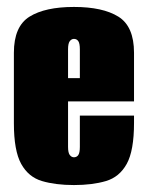

<svg xmlns="http://www.w3.org/2000/svg" viewBox="-20 -525 421 553"><path d="M193 8Q140 8 101 -3.5Q62 -15 41 -53Q20 -91 20 -170V-373Q20 -449 65 -477Q110 -505 193 -505Q276 -505 321 -477Q366 -449 366 -373V-233H176V-102Q176 -85 181 -78.5Q186 -72 193 -72Q201 -72 205.5 -78.5Q210 -85 210 -102V-192H366V-171Q366 -91 345 -53Q324 -15 285 -3.5Q246 8 193 8ZM176 -300H210V-383Q210 -400 205.5 -406.5Q201 -413 193 -413Q186 -413 181 -406.5Q176 -400 176 -383Z"/></svg>

Font: Alumni Sans Thin Black
Style: Regular
Weight: 900
Version: Version 1.018